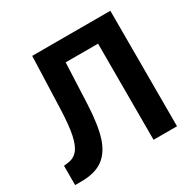

<svg xmlns="http://www.w3.org/2000/svg" viewBox="-157 -863 1017 1018"><g transform="rotate(-30 351.5 -353.5)"><path d="M20.3 -118.2 39.7 -120.3Q79.8 -123.6 103.4 -150.1Q127 -176.5 139 -234Q151.1 -291.4 154.5 -391.5L165.6 -707H644V0H500.4V-588.6H302.1L291.4 -341.9Q285.9 -217.7 263.1 -144.5Q240.2 -71.4 191.5 -35.7Q142.8 0 58.3 0H20.3Z"/></g></svg>

Font: Pretendard GOV Variable
Style: Regular
Weight: 400
Designer: Base glyphs from Inter by Rasmus Andersson; Hangul glyphs from Noto Sans CJK(Source Han Sans) by Jang Soo-young and Kang
Foundry: Kil Hyung-jin
Version: Version 1.307;Glyphs 3.2 (3192)